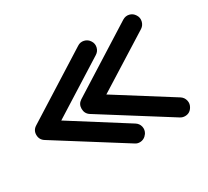

<svg xmlns="http://www.w3.org/2000/svg" viewBox="-109 -669 921 852"><g transform="rotate(-30 351.5 -242.5)"><path d="M620 15Q607 15 596 8L258 -205Q238 -218 238 -243Q238 -267 258 -280L596 -493Q612 -503 629.5 -499Q647 -495 657 -479Q667 -464 663 -446Q659 -428 644 -418L365 -243L644 -67Q659 -57 663 -39.5Q667 -22 657 -6Q644 15 620 15ZM388 15Q375 15 365 8L27 -205Q6 -218 6 -243Q6 -267 27 -280L365 -493Q380 -503 398 -499Q416 -495 426 -479Q436 -464 432 -446Q428 -428 412 -418L134 -243L412 -67Q428 -57 432 -39.5Q436 -22 426 -6Q411 15 388 15Z"/></g></svg>

Font: Hanken
Style: Book
Weight: 400
Designer: Alfredo Marco Pradil
Foundry: Hanken Design Co.
Version: Version 2.06 2014